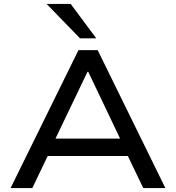

<svg xmlns="http://www.w3.org/2000/svg" viewBox="-20 -961 899 981"><path d="M34 0 381 -705H479L825 0H712L616 -200L669 -164H189L241 -200L145 0ZM427 -594 253 -231 224 -253H634L604 -231L431 -594ZM389 -765 218 -941H341L472 -765Z"/></svg>

Font: Nunito Sans 7pt SemiExpanded Medium
Style: Regular
Weight: 500
Width: 6
Designer: Vernon Adams
Foundry: Vernon Adams
Version: Version 3.101;gftools[0.9.27]